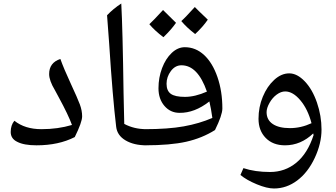

<svg xmlns="http://www.w3.org/2000/svg" viewBox="-20 -818 1913 1094"><path d="M62 -130Q122 -82 216 -82Q310 -82 390 -106Q370 -162 314 -265L293 -304Q260 -359 260 -396Q260 -461 324 -482Q344 -426 383 -342Q422 -258 435 -223Q448 -188 448 -155Q448 -122 406 -37Q314 10 188 10Q116 10 78 -10Q41 -28 41 -66Q41 -105 62 -130Z M671 -798Q679 -652 684 -289L688 -112Q744 -82 814 -82Q824 -82 824 -72V0Q824 10 814 10Q743 10 695.5 -18Q648 -46 642 -95Q622 -260 602 -570L590 -731Q625 -768 671 -798Z M1159 -296Q1107 -446 1014 -446Q978 -446 953.5 -413Q929 -380 929 -340.5Q929 -301 953 -283.5Q977 -266 1034 -266Q1091 -266 1159 -296ZM1190 -146Q1183 -198 1173 -240Q1089 -174 1003 -175Q951 -175 917 -214.5Q883 -254 883 -315Q883 -376 903.5 -430Q924 -484 958.5 -516.5Q993 -549 1033 -549Q1095 -549 1143 -504.5Q1191 -460 1219 -379Q1247 -298 1247 -200Q1247 -162 1205 -77Q1132 -31 1041.5 -10.5Q951 10 804 10Q793 10 793 -1V-70Q793 -82 804 -82Q938 -82 1027 -98Q1116 -114 1190 -146ZM1164 -706Q1137 -666 1092 -624Q1045 -660 1013 -698Q1034 -716 1090 -778Q1101 -766 1164 -706ZM983 -688Q955 -648 911 -606Q861 -644 831 -680Q855 -702 909 -761Q920 -749 983 -688Z M1755 -116Q1734 -196 1691.5 -246.5Q1649 -297 1605 -297Q1581 -297 1556.5 -279Q1532 -261 1515.5 -231.5Q1499 -202 1499 -179Q1499 -135 1534 -111.5Q1569 -88 1632 -88Q1695 -88 1755 -116ZM1541 256Q1501 256 1443 232Q1385 208 1350 179L1367 140Q1433 162 1518.5 162Q1604 162 1668.5 109Q1733 56 1767 -49L1765 -54V-58Q1694 10 1604 10Q1535 10 1494 -32Q1453 -74 1453 -141Q1453 -208 1477.5 -267Q1502 -326 1542.5 -363Q1583 -400 1628 -400Q1673 -400 1716.5 -354.5Q1760 -309 1786 -233.5Q1812 -158 1812 -79.5Q1812 -1 1773.5 81.5Q1735 164 1674 210Q1613 256 1541 256Z"/></svg>

Font: Autonym
Style: Regular
Weight: 500
Version: Version 1.0.20131126